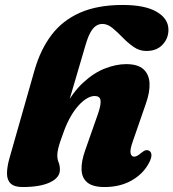

<svg xmlns="http://www.w3.org/2000/svg" viewBox="-20 -740 699 774"><path d="M239.5 -216Q251.5 -247.5 266.5 -273Q281.5 -298.5 298 -316.2Q314.5 -334 330.8 -343.5Q347 -353 361.5 -353Q382.5 -353 385.2 -336Q388 -319 375.5 -282.5L323 -133Q307.5 -89 308.8 -55.8Q310 -22.5 332.2 -4.2Q354.5 14 401.5 14Q464.5 14 511.5 -13Q558.5 -40 581 -84Q591 -103 590.5 -115.2Q590 -127.5 581.5 -132Q574.5 -136 567.2 -134.2Q560 -132.5 548.5 -123Q539 -115 532.8 -111.8Q526.5 -108.5 520.5 -108.5Q510 -108.5 506.5 -122Q503 -135.5 515.5 -170.5L567.5 -320.5Q584.5 -368 582.8 -404.2Q581 -440.5 558.2 -461Q535.5 -481.5 488.5 -481.5Q448.5 -481.5 403.2 -464Q358 -446.5 314.5 -406.2Q271 -366 235 -296L246.5 -292L325 -559Q334 -590 344 -608.2Q354 -626.5 366 -635Q378 -643.5 393 -643.5Q413.5 -643.5 433.5 -627Q453.5 -610.5 474.2 -589Q495 -567.5 518.5 -551Q542 -534.5 570 -534.5Q611.5 -534.5 635.2 -559.8Q659 -585 659 -620Q659 -664.5 612 -692.2Q565 -720 474.5 -720Q373.5 -720 303 -689Q232.5 -658 188 -599.5Q143.5 -541 119.5 -458L18.5 -103.5Q8 -66.5 8.2 -40Q8.5 -13.5 23.5 0.2Q38.5 14 71 14Q142 14 181.8 -5Q221.5 -24 221.5 -55.5Q221.5 -72.5 216.2 -85.5Q211 -98.5 211 -114Q211 -125 214.2 -139.2Q217.5 -153.5 224 -172.8Q230.5 -192 239.5 -216Z"/></svg>

Font: Fraunces ExtraBold
Style: Italic
Weight: 800
Italic angle: -16°
Version: Version 1.000;[b76b70a41]